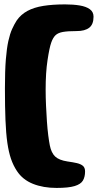

<svg xmlns="http://www.w3.org/2000/svg" viewBox="-20 -656 458 896"><path d="M244 221Q181.5 221 133.5 201.8Q85.5 182.5 59 142Q42 116.5 31.2 85Q20.5 53.5 14.2 9.8Q8 -34 5.5 -95.8Q3 -157.5 3 -244Q3 -325 7.2 -378Q11.5 -431 19 -464.8Q26.5 -498.5 36.5 -520.5Q46.5 -542.5 58 -560.5Q77.5 -588.5 108 -605Q138.5 -621.5 182 -628.5Q225.5 -635.5 283.5 -635.5Q322 -635.5 352 -630.5Q382 -625.5 399.2 -613Q416.5 -600.5 416.5 -578Q416.5 -542 396.2 -526.5Q376 -511 338 -511Q297 -511 274 -507Q251 -503 239 -491.5Q227 -480 219 -457Q210.5 -433 201.8 -375.2Q193 -317.5 193 -238Q193 -201.5 194.8 -163Q196.5 -124.5 199 -88.8Q201.5 -53 205.2 -24Q209 5 212.5 22.5Q219.5 57.5 237.5 74.5Q255.5 91.5 295 97.5Q320.5 101 338.8 105.2Q357 109.5 367 118Q377 126.5 377 144Q377 169.5 367 186.5Q357 203.5 328.5 212.2Q300 221 244 221Z"/></svg>

Font: Gluten ExtraBold
Style: Regular
Weight: 800
Designer: Tyler Finck
Foundry: Etcetera Type Company
Version: Version 1.300